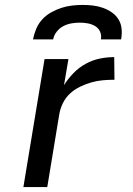

<svg xmlns="http://www.w3.org/2000/svg" viewBox="-20 -760 540 780"><path d="M75 0 161 -520H258L240 -414Q257 -441 279 -463.5Q301 -486 328.5 -501Q356 -516 385.5 -522Q415 -528 444 -528L445 -436Q422 -436 398.5 -434Q375 -432 352 -425.5Q329 -419 306 -408Q283 -397 265 -380.5Q247 -364 236 -342Q225 -320 221 -297L172 0ZM114 -600Q118 -621 127 -642.5Q136 -664 151.5 -681Q167 -698 187.5 -709.5Q208 -721 229.5 -728Q251 -735 273 -737.5Q295 -740 316 -740Q337 -740 358 -737.5Q379 -735 398.5 -728Q418 -721 434.5 -709.5Q451 -698 461.5 -681Q472 -664 474 -642.5Q476 -621 472 -600H390Q393 -617 386.5 -631.5Q380 -646 366.5 -654Q353 -662 337 -665Q321 -668 304 -668Q287 -668 270 -665Q253 -662 237.5 -654Q222 -646 210.5 -631.5Q199 -617 196 -600Z"/></svg>

Font: Iosevka Aile Medium Oblique
Style: Regular
Weight: 500
Italic angle: -9°
Designer: Belleve Invis
Foundry: Belleve Invis
Version: Version 31.1.0; ttfautohint (v1.8.4)